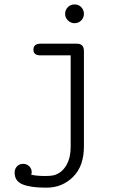

<svg xmlns="http://www.w3.org/2000/svg" viewBox="-20 -631 565 878"><path d="M46.9 158.2Q46.9 141.1 57.9 129.6Q68.8 118.2 85.9 118.2Q102.1 118.2 113.5 129.2Q125 140.1 125 157.2Q125 160.2 123 168Q147 173.8 186 173.8Q220.2 173.8 233.9 168Q266.1 155.8 284.7 122.3Q303.2 88.9 303.2 41V-377.9H164.1Q133.3 -377.9 132.8 -403.8Q132.8 -430.7 165 -431.2H332Q364.3 -431.2 363.8 -396V38.1Q363.8 128.9 314 178Q264.2 227.1 193.8 227.1H189Q120.1 227.1 83.5 212.2Q46.9 197.3 46.9 158.2ZM320.8 -610.8Q339.8 -610.8 351.8 -597.9Q363.8 -585 363.8 -567.9Q363.8 -549.8 351.3 -537.4Q338.9 -524.9 320.8 -524.9Q303.7 -524.9 290.8 -537.4Q277.8 -549.8 277.8 -567.9Q277.8 -585.9 290.5 -598.4Q303.2 -610.8 320.8 -610.8Z"/></svg>

Font: CMU Typewriter Text
Style: Light
Weight: 200
Version: Version 0.7.0